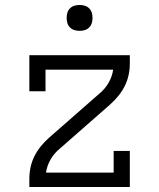

<svg xmlns="http://www.w3.org/2000/svg" viewBox="-20 -752 640 772"><path d="M98 0V-33Q98 -57 103 -80Q108 -103 118.5 -124Q129 -145 144 -163.5Q159 -182 177 -198L380 -376Q402 -394 416.5 -419Q431 -444 435 -472H163V-385H98V-530H502V-497Q502 -473 497 -450Q492 -427 481.5 -406Q471 -385 456 -366.5Q441 -348 423 -332L220 -154Q198 -136 183.5 -111Q169 -86 165 -58H437V-145H502V0ZM300 -628Q289 -628 279 -631Q269 -634 261.5 -641.5Q254 -649 251 -659Q248 -669 248 -680Q248 -691 251 -701Q254 -711 261.5 -718.5Q269 -726 279 -729Q289 -732 300 -732Q311 -732 321 -729Q331 -726 338.5 -718.5Q346 -711 349 -701Q352 -691 352 -680Q352 -669 349 -659Q346 -649 338.5 -641.5Q331 -634 321 -631Q311 -628 300 -628Z"/></svg>

Font: Iosevka Curly Slab LtEx
Style: Regular
Weight: 300
Width: 7
Monospace: yes
Designer: Belleve Invis
Foundry: Belleve Invis
Version: Version 11.1.0; ttfautohint (v1.8.3)